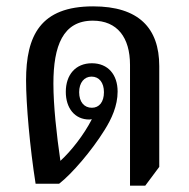

<svg xmlns="http://www.w3.org/2000/svg" viewBox="-20 -578 594 604"><path d="M389 6H437L481 -53V-370C481 -490 416 -558 273 -558C107 -558 62 -466 62 -325C62 -250 74 -114 92 0H166C206 -31 268 -103 309 -169C331 -204 350 -245 350 -290C350 -343 320 -379 269 -379C218 -379 187 -343 187 -289C187 -238 215 -202 261 -202C264 -202 266 -203 269 -203C244 -154 204 -103 170 -72C158 -154 148 -246 148 -315C148 -434 178 -513 272 -513C349 -513 389 -460 389 -374ZM269 -239C245 -239 229 -257 229 -288C229 -318 245 -337 268 -337C292 -337 307 -318 307 -288C307 -257 292 -239 269 -239Z"/></svg>

Font: Noto Serif Thai Condensed Medium
Style: Regular
Weight: 500
Width: 3
Designer: Monotype Design Team
Foundry: Monotype Imaging Inc.
Version: Version 2.002